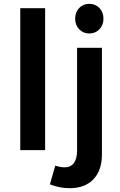

<svg xmlns="http://www.w3.org/2000/svg" viewBox="-20 -785 626 1004"><path d="M86 -742H216V0H86ZM315 90Q348 91 365.5 68.5Q383 46 383 3V-535H513V23Q513 106 468.5 152.5Q424 199 345 199Q290 199 241 179L269 81Q292 89 315 90ZM521 -687Q521 -654 500 -632Q479 -610 447 -610Q415 -610 394 -632Q373 -654 373 -687Q373 -721 394 -743Q415 -765 447 -765Q479 -765 500 -743Q521 -721 521 -687Z"/></svg>

Font: Gontserrat Medium
Style: Regular
Weight: 500
Designer: Julieta Ulanovsky
Foundry: Julieta Ulanovsky
Version: Version 6.001